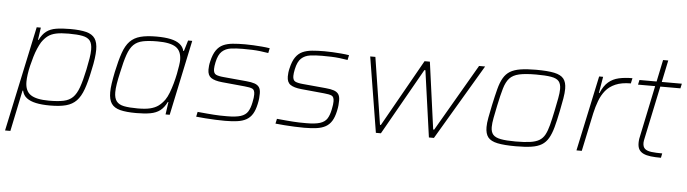

<svg xmlns="http://www.w3.org/2000/svg" viewBox="-51 -876 4633 1295"><g transform="rotate(5 2266.0 -228.0)"><path d="M12 202 164 -510H192L180 -426H184Q203 -465 229.5 -485Q256 -505 295 -511.5Q334 -518 390 -518Q458 -518 499 -507.5Q540 -497 558.5 -470Q577 -443 577 -394Q577 -368 572.5 -333.5Q568 -299 558 -255Q542 -175 523.5 -123.5Q505 -72 477.5 -43.5Q450 -15 407.5 -3.5Q365 8 299 8Q243 8 203.5 -0.5Q164 -9 140.5 -27Q117 -45 110 -76H106L48 202ZM289 -24Q350 -24 388 -32Q426 -40 450 -63.5Q474 -87 490.5 -133Q507 -179 523 -255Q532 -299 537.5 -332.5Q543 -366 543 -391Q543 -432 527.5 -452Q512 -472 477 -479Q442 -486 383 -486Q331 -486 298 -479Q265 -472 243 -455.5Q221 -439 202 -411Q191 -393 179.5 -366.5Q168 -340 159 -309.5Q150 -279 142.5 -248Q135 -217 131 -188Q127 -159 127 -138Q127 -76 165 -50Q203 -24 289 -24Z M883 8Q815 8 774 -2.5Q733 -13 714.5 -40Q696 -67 696 -116Q696 -143 701 -177Q706 -211 715 -255Q732 -335 750 -386.5Q768 -438 795.5 -466.5Q823 -495 866 -506.5Q909 -518 974 -518Q1032 -518 1071 -509.5Q1110 -501 1133 -483Q1156 -465 1163 -437H1167L1189 -510H1217L1109 0H1081L1093 -85H1089Q1070 -46 1043.5 -26Q1017 -6 978 1Q939 8 883 8ZM890 -24Q942 -24 974.5 -32Q1007 -40 1029 -56Q1051 -72 1071 -99Q1085 -119 1096.5 -149Q1108 -179 1117.5 -213Q1127 -247 1133.5 -279.5Q1140 -312 1143.5 -337Q1147 -362 1147 -373Q1147 -435 1109 -460.5Q1071 -486 984 -486Q924 -486 885.5 -478Q847 -470 823 -446.5Q799 -423 783 -377Q767 -331 751 -255Q741 -212 735.5 -178Q730 -144 730 -120Q730 -80 746 -59Q762 -38 797 -31Q832 -24 890 -24Z M1483 8Q1453 8 1418.5 6.5Q1384 5 1350 2.5Q1316 0 1288 -3L1295 -36Q1335 -32 1360.5 -30Q1386 -28 1406 -26.5Q1426 -25 1446 -24.5Q1466 -24 1494 -24Q1555 -24 1587.5 -34.5Q1620 -45 1635 -68.5Q1650 -92 1658 -132Q1662 -150 1663.5 -163.5Q1665 -177 1665 -186Q1665 -217 1648.5 -224.5Q1632 -232 1597 -235L1441 -250Q1391 -255 1367 -271.5Q1343 -288 1343 -327Q1343 -339 1344.5 -353Q1346 -367 1350 -383Q1361 -431 1380 -458.5Q1399 -486 1426.5 -498.5Q1454 -511 1491 -514.5Q1528 -518 1575 -518Q1600 -518 1629.5 -516.5Q1659 -515 1688.5 -512.5Q1718 -510 1742 -506L1735 -473Q1705 -478 1678.5 -481Q1652 -484 1624 -485Q1596 -486 1561 -486Q1516 -486 1480.5 -481Q1445 -476 1421 -454Q1397 -432 1386 -380Q1383 -366 1381.5 -354.5Q1380 -343 1380 -334Q1380 -305 1397 -296.5Q1414 -288 1451 -285L1603 -271Q1639 -268 1660.5 -260.5Q1682 -253 1692 -238Q1702 -223 1702 -196Q1702 -180 1700.5 -163.5Q1699 -147 1694 -124Q1685 -82 1669 -56Q1653 -30 1628 -16Q1603 -2 1567 3Q1531 8 1483 8Z M2020 8Q1990 8 1955.5 6.5Q1921 5 1887 2.5Q1853 0 1825 -3L1832 -36Q1872 -32 1897.5 -30Q1923 -28 1943 -26.5Q1963 -25 1983 -24.5Q2003 -24 2031 -24Q2092 -24 2124.5 -34.5Q2157 -45 2172 -68.5Q2187 -92 2195 -132Q2199 -150 2200.5 -163.5Q2202 -177 2202 -186Q2202 -217 2185.5 -224.5Q2169 -232 2134 -235L1978 -250Q1928 -255 1904 -271.5Q1880 -288 1880 -327Q1880 -339 1881.5 -353Q1883 -367 1887 -383Q1898 -431 1917 -458.5Q1936 -486 1963.5 -498.5Q1991 -511 2028 -514.5Q2065 -518 2112 -518Q2137 -518 2166.5 -516.5Q2196 -515 2225.5 -512.5Q2255 -510 2279 -506L2272 -473Q2242 -478 2215.5 -481Q2189 -484 2161 -485Q2133 -486 2098 -486Q2053 -486 2017.5 -481Q1982 -476 1958 -454Q1934 -432 1923 -380Q1920 -366 1918.5 -354.5Q1917 -343 1917 -334Q1917 -305 1934 -296.5Q1951 -288 1988 -285L2140 -271Q2176 -268 2197.5 -260.5Q2219 -253 2229 -238Q2239 -223 2239 -196Q2239 -180 2237.5 -163.5Q2236 -147 2231 -124Q2222 -82 2206 -56Q2190 -30 2165 -16Q2140 -2 2104 3Q2068 8 2020 8Z M2505 0 2422 -510H2457L2528 -56H2534L2790 -510H2826L2888 -56H2895L3159 -510H3200L2898 0H2864L2801 -450H2794L2539 0Z M3453 8Q3374 8 3328.5 -1.5Q3283 -11 3264 -35Q3245 -59 3245 -104Q3245 -131 3252 -168.5Q3259 -206 3269 -254Q3283 -319 3295 -365Q3307 -411 3324.5 -441Q3342 -471 3369 -487.5Q3396 -504 3438.5 -511Q3481 -518 3544 -518Q3623 -518 3668 -508.5Q3713 -499 3732 -475Q3751 -451 3751 -407Q3751 -379 3744.5 -341Q3738 -303 3728 -254Q3715 -189 3702.5 -143.5Q3690 -98 3672.5 -68Q3655 -38 3628 -21.5Q3601 -5 3559 1.5Q3517 8 3453 8ZM3449 -24Q3508 -24 3546.5 -29.5Q3585 -35 3608.5 -49Q3632 -63 3646 -89Q3660 -115 3670.5 -155.5Q3681 -196 3693 -254Q3703 -303 3710 -340Q3717 -377 3717 -403Q3717 -437 3702 -455Q3687 -473 3650 -479.5Q3613 -486 3548 -486Q3475 -486 3433 -476.5Q3391 -467 3368.5 -442.5Q3346 -418 3332.5 -372Q3319 -326 3304 -254Q3294 -206 3287 -169.5Q3280 -133 3280 -107Q3280 -74 3295.5 -56Q3311 -38 3348 -31Q3385 -24 3449 -24Z M3863 0 3972 -510H3999L3980 -399H3984Q4005 -449 4035 -474.5Q4065 -500 4105.5 -509Q4146 -518 4197 -518L4189 -482Q4127 -482 4085.5 -464Q4044 -446 4019 -415Q3994 -384 3979 -344Q3964 -304 3954 -259L3899 0Z M4435 0Q4396 0 4366 -3.5Q4336 -7 4316 -16.5Q4296 -26 4286 -42.5Q4276 -59 4276 -87Q4276 -94 4276.5 -100.5Q4277 -107 4278 -114.5Q4279 -122 4281 -129L4354 -478H4238L4245 -510H4361L4392 -658H4427L4396 -510H4532L4525 -478H4389L4313 -118Q4311 -111 4310.5 -105.5Q4310 -100 4309.5 -96.5Q4309 -93 4309 -90Q4309 -62 4324 -49.5Q4339 -37 4368.5 -33.5Q4398 -30 4441 -30Z"/></g></svg>

Font: Saira SemiExpanded Thin
Style: Italic
Weight: 250
Width: 6
Italic angle: -12°
Designer: Hector Gatti with collaboration of the Omnibus-Type team
Foundry: Omnibus-Type
Version: Version 1.101